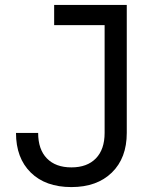

<svg xmlns="http://www.w3.org/2000/svg" viewBox="-20 -750 640 780"><path d="M270 10Q165 10 105 -49Q45 -108 45 -210H135Q135 -143 170.5 -106.5Q206 -70 270 -70Q334 -70 369.5 -106.5Q405 -143 405 -210V-648H200V-730H495V-210Q495 -108 434.5 -49Q374 10 270 10Z"/></svg>

Font: JetBrainsMono NF
Style: Regular
Weight: 400
Designer: Philipp Nurullin, Konstantin Bulenkov
Foundry: JetBrains
Version: Version 2.251; ttfautohint (v1.8.3);Nerd Fonts 2.2.2